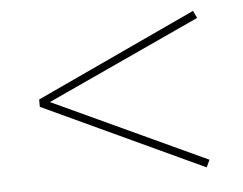

<svg xmlns="http://www.w3.org/2000/svg" viewBox="-38 -478 627 495"><g transform="rotate(-5 275.0 -230.5)"><path d="M487 -414 90 -231 487 -47 478 -28 63 -221V-240L478 -433Z"/></g></svg>

Font: EauTestInfant Extralight
Style: Regular
Weight: 250
Designer: Christian Thalmann (Catharsis Fonts)
Version: Version 0.001;PS 000.001;hotconv 1.0.88;makeotf.lib2.5.64775